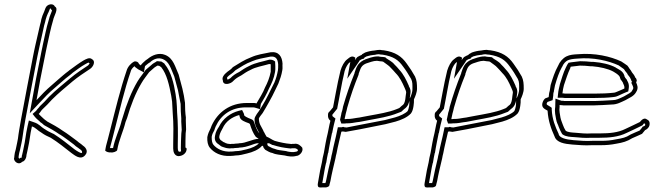

<svg xmlns="http://www.w3.org/2000/svg" viewBox="-20 -719 3007 878"><path d="M48 -21C47 -13 45 -5 45 2L44 5C43 20 66 38 81 21C93 19 101 3 101 -10C102 -14 103 -18 104 -23L107 -37C109 -46 111 -56 113 -67L117 -92C119 -105 121 -121 126 -141C144 -135 152 -122 170 -112C182 -103 198 -95 212 -89C246 -68 276 -43 307 -19C320 -10 349 16 370 -10C387 -30 368 -48 357 -55C350 -62 341 -66 333 -74C312 -89 290 -107 267 -121C245 -137 219 -151 195 -164L193 -166C189 -168 185 -172 181 -175C173 -183 164 -190 157 -198C163 -203 167 -212 173 -218C187 -231 206 -250 218 -264C247 -293 280 -320 312 -347C336 -367 366 -387 392 -404C406 -413 419 -439 401 -448C390 -459 372 -448 361 -442C341 -430 321 -415 302 -401C299 -399 296 -397 293 -394C285 -388 277 -382 269 -375L248 -357C238 -348 228 -339 216 -329C191 -308 169 -285 147 -261C158 -325 171 -393 184 -455C187 -474 192 -492 195 -509C204 -549 212 -591 223 -627C226 -646 250 -679 231 -689C224 -706 195 -701 188 -682L182 -666C176 -654 172 -642 169 -631C168 -624 166 -615 163 -605C156 -576 148 -540 141 -509C138 -494 134 -478 131 -461C113 -370 94 -267 76 -172L68 -126C65 -111 64 -98 62 -85C60 -72 57 -61 55 -50C53 -40 51 -30 48 -21ZM68 -20C71 -31 73 -39 75 -50C77 -60 80 -71 82 -85C84 -99 86 -112 88 -126L96 -172C114 -267 133 -370 151 -461C154 -477 158 -493 161 -508C169 -540 175 -575 182 -603C185 -614 188 -623 189 -630C192 -640 195 -650 200 -660L201 -661L208 -678C208 -678 207 -678 208 -679C211 -681 213 -679 213 -679L215 -674L218 -672C217 -665 207 -647 203 -628C191 -589 184 -549 175 -510V-509C172 -493 167 -474 164 -455C151 -392 138 -325 127 -261L116 -201L161 -249C183 -273 204 -295 228 -315C240 -325 250 -334 260 -343L281 -361C288 -367 296 -373 304 -379L306 -381L309 -383L310 -384L311 -385L312 -386C331 -400 351 -415 369 -425C378 -430 383 -433 385 -433L387 -431L390 -430C389 -427 384 -421 383 -420C357 -403 327 -383 301 -361C269 -334 235 -307 205 -277L204 -276C192 -262 174 -244 161 -232V-231C151 -221 145 -212 145 -212L129 -198L140 -184C148 -174 159 -167 165 -160L166 -159L168 -158C171 -156 175 -153 178 -150L180 -148L183 -146C207 -133 232 -119 253 -104H254C275 -91 298 -73 318 -58C329 -47 337 -44 341 -40L342 -39L344 -38C357 -30 356 -23 355 -21L353 -19C350 -18 333 -27 321 -36C290 -60 260 -85 225 -107H224L222 -108C209 -114 195 -121 184 -129H183L182 -130C168 -138 160 -152 135 -160L112 -168L106 -142C101 -121 99 -104 97 -92L93 -67L87 -37L84 -23C84 -21 82 -17 81 -10L80 -8V-7L79 2L72 3L69 7C67 6 66 3 65 2V1V-1C65 -6 67 -13 68 -20Z M461 -30C466 -25 476 -21 487 -22C495 -20 515 -26 516 -33C524 -80 543 -116 554 -161L561 -179C578 -238 600 -294 627 -339C637 -357 651 -373 662 -389L686 -410C691 -413 694 -416 700 -419C702 -419 705 -418 708 -418L717 -412C743 -380 754 -329 763 -281L767 -254C768 -236 769 -217 770 -199C774 -154 773 -107 772 -58V-40C772 -24 778 -7 795 -5C813 -5 830 -16 833 -33C834 -38 834 -42 829 -44H828C828 -64 828 -88 829 -109L831 -127C831 -146 829 -163 830 -182C827 -201 826 -227 826 -249C824 -260 823 -270 821 -281L814 -314C808 -336 803 -356 797 -378C781 -413 773 -453 735 -468C706 -480 675 -466 656 -450C653 -448 650 -446 646 -443L636 -434C634 -432 625 -424 624 -420C620 -422 618 -425 615 -427C614 -434 605 -440 594 -438C580 -431 564 -414 559 -396C530 -311 508 -219 484 -125L473 -82C470 -69 465 -55 463 -42ZM483 -42C485 -54 490 -67 493 -81L504 -124C528 -218 549 -309 578 -393V-394C580 -402 589 -412 596 -417V-414L601 -410C601 -410 606 -406 612 -402L638 -388L643 -416C644 -418 647 -420 647 -420L658 -429C659 -430 661 -431 664 -433L667 -434L668 -436C683 -449 703 -457 724 -449C753 -438 761 -407 777 -369C783 -347 789 -326 794 -306L800 -274L806 -244C806 -222 807 -198 809 -178C808 -157 811 -141 811 -125L809 -107V-106C808 -85 807 -61 807 -40L808 -27C806 -26 802 -25 799 -25C796 -26 793 -31 793 -43V-61C794 -110 794 -158 790 -204C790 -224 788 -240 787 -258V-259L783 -288C775 -337 763 -390 733 -426L732 -428L731 -429C727 -432 723 -434 722 -435L717 -438H711C709 -438 708 -439 703 -439H697L693 -436C685 -432 680 -428 677 -426L676 -425L648 -401L645 -398C636 -384 621 -367 609 -347C581 -300 558 -241 541 -182L535 -163V-162C525 -123 506 -87 497 -42H494H492H488Z M928 -92C927 -72 930 -55 940 -43C958 -21 990 -3 1035 -6C1042 -6 1050 -7 1057 -8C1075 -8 1093 -13 1109 -17C1135 -23 1163 -34 1179 -53C1180 -52 1181 -51 1183 -51C1184 -44 1188 -39 1193 -34C1203 -29 1213 -21 1227 -19C1240 -12 1264 -11 1282 -8C1296 -4 1318 -1 1335 -6C1349 -6 1369 -26 1362 -44C1355 -52 1343 -65 1324 -61H1316C1313 -60 1310 -60 1308 -61L1290 -63L1273 -66C1262 -68 1246 -72 1236 -75C1223 -80 1211 -90 1199 -94C1195 -101 1191 -107 1188 -114C1186 -117 1184 -120 1183 -124C1175 -141 1163 -153 1164 -178C1168 -186 1175 -194 1181 -202C1192 -220 1200 -234 1210 -252C1220 -269 1231 -291 1240 -310L1253 -337C1261 -358 1267 -374 1271 -398C1273 -408 1271 -418 1272 -428C1270 -459 1256 -485 1217 -480C1183 -473 1157 -470 1128 -457C1096 -445 1073 -429 1045 -412C1035 -399 1024 -396 1011 -383C1003 -376 994 -363 999 -352C999 -325 1036 -335 1047 -349C1058 -360 1066 -365 1083 -374C1096 -383 1111 -393 1125 -399C1149 -413 1180 -417 1210 -426H1213C1214 -426 1216 -426 1218 -425V-413V-398V-391C1213 -364 1203 -340 1192 -319C1183 -295 1166 -269 1154 -248L1153 -246C1149 -247 1146 -248 1142 -248H1108C1032 -248 976 -206 948 -145C946 -141 945 -136 943 -132C936 -118 931 -108 928 -92ZM948 -93C950 -106 954 -112 961 -125V-126V-127C964 -134 966 -140 966 -140C990 -193 1037 -228 1104 -228H1138C1139 -228 1141 -228 1145 -227L1169 -220L1173 -244C1185 -264 1199 -288 1210 -314C1222 -337 1233 -361 1238 -391V-392L1239 -401V-417L1238 -438L1230 -443C1224 -446 1218 -446 1217 -446H1211L1207 -445C1181 -437 1149 -433 1119 -417C1102 -409 1087 -399 1074 -390C1056 -381 1047 -375 1034 -362L1033 -361L1031 -360C1030 -359 1023 -355 1020 -355V-356L1019 -359L1018 -363C1018 -364 1020 -367 1022 -369H1023V-370C1031 -378 1042 -382 1057 -398C1085 -415 1103 -428 1131 -438L1132 -439H1133C1158 -450 1183 -453 1216 -460C1241 -463 1250 -450 1252 -425C1252 -411 1252 -404 1251 -398C1247 -376 1243 -362 1235 -342L1222 -316C1212 -296 1202 -275 1193 -259C1183 -241 1175 -228 1164 -211C1156 -201 1152 -194 1147 -185L1145 -180L1144 -176C1143 -145 1158 -127 1164 -114C1165 -110 1168 -104 1170 -102L1180 -82L1164 -64C1154 -52 1132 -42 1107 -36C1090 -32 1075 -28 1061 -28H1060H1058C1051 -27 1044 -26 1039 -26H1038C999 -23 971 -39 956 -57C950 -64 948 -76 948 -93ZM963 -96C959 -75 971 -64 981 -58C986 -54 992 -49 996 -48C997 -48 1004 -45 1005 -45C1011 -43 1018 -41 1022 -41C1029 -40 1034 -40 1037 -41H1047L1053 -42L1070 -43L1074 -44C1113 -45 1142 -64 1159 -64H1231L1176 -101C1173 -103 1170 -106 1166 -109C1155 -122 1148 -141 1142 -160C1139 -168 1136 -170 1136 -170L1133 -172L1129 -174C1107 -182 1098 -189 1097 -191C1096 -193 1097 -197 1093 -204L1087 -216L1071 -212C1034 -202 999 -177 981 -139C974 -129 966 -115 964 -101ZM983 -96 984 -101C986 -110 993 -124 998 -132C1012 -164 1041 -184 1074 -193C1075 -190 1076 -186 1077 -182C1081 -169 1099 -162 1119 -155C1120 -154 1122 -153 1123 -151C1129 -131 1138 -108 1150 -93C1154 -90 1159 -87 1163 -84C1136 -84 1105 -64 1075 -64L1070 -63L1055 -62L1049 -61H1039C1035 -60 1032 -60 1028 -61C1023 -61 1018 -62 1014 -64C1012 -64 1011 -65 1010 -66C1004 -68 998 -71 994 -75C988 -78 981 -85 983 -96ZM1190 -75C1193 -74 1194 -73 1198 -71H1193ZM1202 -69C1209 -65 1217 -60 1226 -56H1227H1228C1239 -53 1254 -48 1266 -46L1284 -43L1299 -41C1310 -39 1311 -40 1315 -41H1322H1324C1329 -42 1337 -40 1343 -33C1343 -31 1340 -27 1338 -26H1336L1332 -25C1322 -22 1303 -24 1291 -27L1290 -28H1289C1269 -31 1247 -33 1240 -37L1237 -38L1234 -39C1227 -40 1217 -46 1207 -51C1204 -55 1203 -55 1203 -56Z M1480 -193C1479 -177 1486 -171 1491 -167C1488 -155 1485 -143 1483 -131C1482 -124 1480 -117 1479 -111C1475 -96 1472 -80 1469 -65C1466 -50 1464 -35 1461 -20C1457 -5 1454 10 1452 24C1449 37 1446 49 1444 60L1434 117C1432 126 1432 138 1442 138C1445 139 1449 138 1453 138H1471C1480 136 1485 133 1486 129C1487 125 1488 119 1491 109C1497 75 1506 39 1514 5C1515 -3 1517 -10 1519 -18C1525 -51 1534 -85 1541 -117C1543 -117 1545 -117 1547 -118C1551 -117 1555 -117 1561 -116L1627 -128C1664 -135 1703 -143 1742 -151L1789 -163C1816 -171 1842 -182 1859 -200C1866 -209 1869 -221 1871 -234C1873 -244 1873 -255 1873 -265C1878 -275 1887 -297 1887 -313C1887 -336 1886 -352 1878 -369C1867 -389 1854 -409 1840 -428C1817 -461 1788 -481 1735 -489C1729 -489 1724 -490 1718 -491C1711 -491 1701 -490 1692 -488C1678 -487 1664 -484 1650 -479C1644 -476 1640 -473 1636 -471L1634 -468C1628 -466 1621 -462 1614 -458C1609 -453 1606 -448 1603 -444L1605 -455C1591 -466 1581 -459 1568 -448C1554 -438 1543 -416 1537 -396C1529 -363 1522 -330 1516 -297C1512 -274 1507 -251 1503 -228L1488 -210C1483 -207 1479 -200 1480 -193ZM1500 -195 1501 -196 1522 -222 1523 -228C1527 -250 1532 -273 1536 -297C1542 -329 1548 -362 1556 -394C1561 -412 1572 -429 1578 -433H1579L1580 -434L1582 -436L1568 -359L1620 -435L1625 -443C1631 -447 1634 -448 1636 -449L1644 -451L1647 -456C1651 -458 1655 -460 1656 -461C1668 -465 1679 -467 1690 -468H1692H1693C1700 -470 1707 -471 1712 -471C1718 -470 1723 -469 1730 -469C1779 -461 1802 -445 1823 -415C1837 -397 1849 -377 1860 -358C1867 -344 1866 -332 1866 -309C1866 -300 1860 -280 1855 -271L1852 -266V-261C1852 -251 1852 -241 1851 -234C1849 -223 1846 -214 1844 -211C1832 -199 1810 -189 1786 -182L1740 -170C1700 -162 1663 -155 1626 -148L1565 -136C1558 -137 1556 -137 1555 -137L1549 -139L1543 -137H1525L1521 -118C1515 -87 1505 -52 1499 -19C1496 -8 1495 -3 1494 4C1486 38 1477 75 1471 108C1470 113 1469 115 1468 118H1456H1454V117L1464 60C1466 49 1468 38 1471 26L1472 25V24C1474 10 1477 -5 1480 -19L1481 -20C1483 -34 1486 -49 1489 -65C1492 -80 1495 -96 1498 -110L1499 -111C1500 -115 1501 -122 1503 -131C1505 -142 1508 -153 1511 -165L1514 -177L1505 -184C1502 -187 1499 -186 1500 -195ZM1535 -171 1541 -154H1553C1559 -154 1563 -155 1563 -155H1569C1583 -155 1600 -158 1611 -160C1620 -161 1628 -162 1637 -164L1668 -170C1710 -178 1758 -185 1799 -202L1815 -208L1828 -220C1846 -232 1850 -248 1853 -263L1854 -264V-271L1855 -279C1856 -287 1857 -291 1857 -293C1860 -312 1849 -325 1849 -326L1850 -327L1849 -328C1838 -353 1825 -380 1806 -400C1799 -409 1791 -417 1784 -424C1772 -439 1756 -445 1746 -453L1742 -457L1735 -458C1735 -458 1729 -459 1723 -459C1716 -460 1714 -460 1711 -461H1709H1707C1683 -461 1663 -451 1652 -448H1651L1650 -447C1639 -443 1624 -434 1615 -419C1607 -406 1604 -393 1601 -385V-383L1600 -381C1579 -328 1565 -288 1548 -229V-228V-227C1547 -219 1544 -211 1541 -201V-200V-199C1540 -193 1538 -185 1536 -176ZM1561 -199C1564 -209 1566 -218 1568 -227C1585 -286 1599 -326 1620 -378V-381C1624 -391 1627 -403 1632 -411C1637 -420 1647 -426 1655 -429C1669 -433 1686 -441 1704 -441C1709 -440 1713 -440 1717 -439C1721 -439 1724 -438 1728 -438C1729 -438 1730 -437 1731 -437H1732C1743 -428 1758 -420 1767 -409C1775 -401 1782 -393 1789 -385C1808 -366 1819 -343 1830 -318C1832 -311 1839 -302 1837 -293C1836 -288 1836 -284 1835 -279L1834 -270L1833 -263C1830 -248 1827 -241 1817 -235L1806 -225L1794 -220C1757 -205 1711 -198 1668 -190L1636 -184C1628 -182 1620 -181 1612 -180C1600 -178 1584 -175 1573 -175H1567C1564 -175 1560 -174 1557 -174L1556 -176C1557 -183 1560 -191 1561 -199Z M1968 -193C1967 -177 1974 -171 1979 -167C1976 -155 1973 -143 1971 -131C1970 -124 1968 -117 1967 -111C1963 -96 1960 -80 1957 -65C1954 -50 1952 -35 1949 -20C1945 -5 1942 10 1940 24C1937 37 1934 49 1932 60L1922 117C1920 126 1920 138 1930 138C1933 139 1937 138 1941 138H1959C1968 136 1973 133 1974 129C1975 125 1976 119 1979 109C1985 75 1994 39 2002 5C2003 -3 2005 -10 2007 -18C2013 -51 2022 -85 2029 -117C2031 -117 2033 -117 2035 -118C2039 -117 2043 -117 2049 -116L2115 -128C2152 -135 2191 -143 2230 -151L2277 -163C2304 -171 2330 -182 2347 -200C2354 -209 2357 -221 2359 -234C2361 -244 2361 -255 2361 -265C2366 -275 2375 -297 2375 -313C2375 -336 2374 -352 2366 -369C2355 -389 2342 -409 2328 -428C2305 -461 2276 -481 2223 -489C2217 -489 2212 -490 2206 -491C2199 -491 2189 -490 2180 -488C2166 -487 2152 -484 2138 -479C2132 -476 2128 -473 2124 -471L2122 -468C2116 -466 2109 -462 2102 -458C2097 -453 2094 -448 2091 -444L2093 -455C2079 -466 2069 -459 2056 -448C2042 -438 2031 -416 2025 -396C2017 -363 2010 -330 2004 -297C2000 -274 1995 -251 1991 -228L1976 -210C1971 -207 1967 -200 1968 -193ZM1988 -195 1989 -196 2010 -222 2011 -228C2015 -250 2020 -273 2024 -297C2030 -329 2036 -362 2044 -394C2049 -412 2060 -429 2066 -433H2067L2068 -434L2070 -436L2056 -359L2108 -435L2113 -443C2119 -447 2122 -448 2124 -449L2132 -451L2135 -456C2139 -458 2143 -460 2144 -461C2156 -465 2167 -467 2178 -468H2180H2181C2188 -470 2195 -471 2200 -471C2206 -470 2211 -469 2218 -469C2267 -461 2290 -445 2311 -415C2325 -397 2337 -377 2348 -358C2355 -344 2354 -332 2354 -309C2354 -300 2348 -280 2343 -271L2340 -266V-261C2340 -251 2340 -241 2339 -234C2337 -223 2334 -214 2332 -211C2320 -199 2298 -189 2274 -182L2228 -170C2188 -162 2151 -155 2114 -148L2053 -136C2046 -137 2044 -137 2043 -137L2037 -139L2031 -137H2013L2009 -118C2003 -87 1993 -52 1987 -19C1984 -8 1983 -3 1982 4C1974 38 1965 75 1959 108C1958 113 1957 115 1956 118H1944H1942V117L1952 60C1954 49 1956 38 1959 26L1960 25V24C1962 10 1965 -5 1968 -19L1969 -20C1971 -34 1974 -49 1977 -65C1980 -80 1983 -96 1986 -110L1987 -111C1988 -115 1989 -122 1991 -131C1993 -142 1996 -153 1999 -165L2002 -177L1993 -184C1990 -187 1987 -186 1988 -195ZM2023 -171 2029 -154H2041C2047 -154 2051 -155 2051 -155H2057C2071 -155 2088 -158 2099 -160C2108 -161 2116 -162 2125 -164L2156 -170C2198 -178 2246 -185 2287 -202L2303 -208L2316 -220C2334 -232 2338 -248 2341 -263L2342 -264V-271L2343 -279C2344 -287 2345 -291 2345 -293C2348 -312 2337 -325 2337 -326L2338 -327L2337 -328C2326 -353 2313 -380 2294 -400C2287 -409 2279 -417 2272 -424C2260 -439 2244 -445 2234 -453L2230 -457L2223 -458C2223 -458 2217 -459 2211 -459C2204 -460 2202 -460 2199 -461H2197H2195C2171 -461 2151 -451 2140 -448H2139L2138 -447C2127 -443 2112 -434 2103 -419C2095 -406 2092 -393 2089 -385V-383L2088 -381C2067 -328 2053 -288 2036 -229V-228V-227C2035 -219 2032 -211 2029 -201V-200V-199C2028 -193 2026 -185 2024 -176ZM2049 -199C2052 -209 2054 -218 2056 -227C2073 -286 2087 -326 2108 -378V-381C2112 -391 2115 -403 2120 -411C2125 -420 2135 -426 2143 -429C2157 -433 2174 -441 2192 -441C2197 -440 2201 -440 2205 -439C2209 -439 2212 -438 2216 -438C2217 -438 2218 -437 2219 -437H2220C2231 -428 2246 -420 2255 -409C2263 -401 2270 -393 2277 -385C2296 -366 2307 -343 2318 -318C2320 -311 2327 -302 2325 -293C2324 -288 2324 -284 2323 -279L2322 -270L2321 -263C2318 -248 2315 -241 2305 -235L2294 -225L2282 -220C2245 -205 2199 -198 2156 -190L2124 -184C2116 -182 2108 -181 2100 -180C2088 -178 2072 -175 2061 -175H2055C2052 -175 2048 -174 2045 -174L2044 -176C2045 -183 2048 -191 2049 -199Z M2460 -246C2456 -226 2472 -220 2484 -213C2487 -166 2500 -130 2516 -95C2525 -67 2561 -61 2597 -58C2625 -56 2655 -53 2686 -55H2725C2753 -55 2774 -57 2799 -62C2828 -67 2847 -72 2871 -87C2886 -94 2902 -100 2916 -107C2921 -113 2926 -119 2930 -124C2938 -127 2948 -136 2950 -146C2953 -162 2947 -169 2938 -173C2926 -183 2913 -170 2906 -161C2884 -151 2862 -139 2839 -129C2807 -113 2768 -109 2725 -109H2686C2658 -107 2635 -110 2611 -112C2595 -113 2577 -114 2567 -121C2562 -129 2557 -139 2554 -148C2550 -160 2546 -167 2543 -181C2541 -196 2536 -212 2539 -231V-239C2542 -238 2546 -238 2549 -238C2554 -237 2558 -237 2561 -237H2695C2723 -238 2750 -239 2777 -241C2802 -241 2820 -252 2840 -261C2858 -272 2878 -278 2889 -298C2901 -317 2894 -330 2889 -342C2891 -345 2891 -348 2892 -352C2890 -359 2888 -363 2885 -364C2882 -373 2877 -380 2870 -388C2867 -394 2863 -400 2858 -406C2856 -410 2852 -415 2849 -419C2840 -425 2831 -432 2821 -438C2772 -461 2700 -478 2622 -471C2604 -470 2586 -469 2570 -461C2554 -453 2539 -436 2532 -418C2517 -391 2508 -363 2498 -330L2494 -304C2492 -297 2490 -290 2490 -283C2489 -280 2490 -278 2489 -275L2473 -269C2467 -264 2462 -255 2460 -246ZM2480 -246C2480 -248 2483 -251 2484 -253L2507 -261L2509 -275C2510 -280 2510 -283 2510 -283V-284V-286C2510 -291 2511 -296 2513 -301V-303L2518 -329C2528 -363 2536 -387 2549 -411L2550 -412L2551 -414C2556 -427 2566 -438 2576 -443C2587 -448 2601 -450 2620 -451C2694 -458 2763 -441 2809 -420C2817 -415 2825 -408 2833 -403C2835 -400 2838 -397 2839 -394L2840 -393L2841 -392C2846 -386 2850 -381 2851 -377L2852 -375L2854 -374C2860 -367 2863 -361 2866 -354L2868 -347H2871L2867 -340L2871 -332C2877 -318 2878 -316 2872 -307L2871 -306V-305C2866 -295 2855 -291 2833 -278C2811 -268 2799 -261 2781 -261H2780C2754 -259 2725 -258 2698 -257H2564C2561 -257 2559 -257 2556 -258H2554H2552H2548L2520 -268L2519 -230C2515 -206 2521 -187 2523 -174C2526 -156 2532 -150 2535 -139C2539 -128 2544 -118 2549 -109L2551 -106L2553 -104C2569 -93 2591 -93 2606 -92C2629 -90 2655 -87 2684 -89H2722C2766 -89 2809 -93 2845 -111C2870 -122 2891 -133 2912 -143L2918 -146L2922 -151C2923 -152 2924 -154 2925 -155L2927 -154C2931 -152 2931 -154 2930 -146C2930 -145 2926 -142 2925 -142L2919 -140L2915 -134L2905 -122C2892 -116 2880 -112 2866 -105L2864 -104L2862 -103C2842 -90 2827 -87 2798 -82C2774 -77 2755 -75 2728 -75H2688C2659 -73 2631 -76 2603 -78C2566 -81 2540 -89 2535 -104V-105V-106C2519 -140 2505 -174 2503 -218V-226L2496 -231C2481 -240 2479 -240 2480 -246ZM2532 -290 2530 -272H2552C2560 -271 2560 -271 2562 -271H2701C2728 -271 2758 -272 2783 -275C2798 -276 2806 -281 2809 -282C2821 -287 2831 -293 2840 -296L2853 -301L2855 -314C2859 -336 2848 -350 2848 -350L2847 -354L2845 -356C2844 -357 2842 -360 2838 -365V-367H2837L2836 -369V-370L2835 -374C2828 -396 2806 -403 2797 -409V-410H2796C2769 -425 2732 -433 2694 -436H2693H2685C2667 -438 2652 -439 2635 -439H2634H2632C2618 -437 2605 -436 2591 -434L2580 -432L2574 -423C2571 -418 2569 -414 2568 -411C2555 -385 2548 -357 2540 -333V-332C2537 -319 2533 -304 2532 -290ZM2552 -292C2553 -305 2556 -318 2559 -330C2568 -356 2576 -383 2588 -408C2588 -410 2589 -412 2590 -414C2603 -416 2617 -417 2632 -419C2648 -419 2662 -418 2680 -416H2688C2724 -413 2760 -405 2784 -392C2795 -385 2811 -377 2815 -365V-364C2817 -357 2819 -353 2822 -351L2828 -342C2830 -333 2837 -328 2835 -314C2825 -310 2816 -305 2805 -301C2800 -299 2792 -295 2786 -295C2759 -292 2731 -291 2704 -291H2565C2564 -291 2561 -291 2558 -292Z"/></svg>

Font: Scribbler
Style: ClrIta
Weight: 400
Designer: Mew Too
Foundry: Cannot Into Space Fonts
Version: Version 1.001